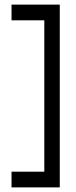

<svg xmlns="http://www.w3.org/2000/svg" viewBox="-20 -684 329 832"><path d="M30 60H172V-596H30V-664H239V128H30Z"/></svg>

Font: Sulphur Point
Style: Regular
Weight: 400
Designer: Noponies / Dale Sattler
Foundry: Noponies
Version: Version 1.000; ttfautohint (v1.8)